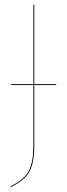

<svg xmlns="http://www.w3.org/2000/svg" viewBox="-20 -700 283 812"><path d="M217.8 -344.2V-340.3H125V-85.4Q125 -13.2 105.5 24.2Q85.9 61.5 25.9 91.8L24.4 88.4Q83 59.1 102.1 22.5Q121.1 -14.2 121.1 -85.4V-340.3H27.3V-344.2H121.1V-680.2H125V-344.2Z"/></svg>

Font: Fira Sans Compressed Four
Style: Regular
Weight: 100
Width: 1
Designer: Carrois Corporate & Edenspiekermann AG
Foundry: Carrois Corporate GbR & Edenspiekermann AG
Version: Version 4.203;PS 004.203;hotconv 1.0.88;makeotf.lib2.5.64775